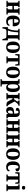

<svg xmlns="http://www.w3.org/2000/svg" viewBox="3358 -4164 1047 7802"><g transform="rotate(90 3881.0 -262.5)"><path d="M12 0H272V-51H265C241 -51 220 -56 220 -115V-244H361V-115C361 -56 340 -51 316 -51H308V0H569V-51H538C515 -51 496 -57 496 -115V-421C496 -478 515 -485 538 -485H569V-536H308V-485H316C340 -485 361 -478 361 -421V-305H220V-421C220 -478 241 -485 265 -485H272V-536H12V-485H43C65 -485 85 -478 85 -421V-115C85 -57 65 -51 43 -51H12Z M848 10C971 10 1026 -50 1026 -95C1026 -116 1015 -130 997 -139C975 -92 935 -60 876 -60C793 -60 755 -119 755 -257H1048V-302C1048 -461 967 -546 833 -546C693 -546 612 -455 612 -266C612 -83 696 10 848 10ZM905 -314H755C756 -434 782 -490 834 -490C885 -490 905 -434 905 -314Z M1081 162H1135L1145 102C1160 16 1185 0 1264 0H1436C1515 0 1540 16 1555 102L1566 162H1619V-60H1543V-424C1543 -474 1565 -486 1593 -486H1614V-536H1150V-486H1170C1205 -486 1221 -470 1221 -432C1221 -317 1194 -144 1141 -60H1081ZM1217 -60C1257 -133 1281 -262 1292 -477H1407V-60Z M1901 10C2048 10 2134 -83 2134 -268C2134 -456 2049 -546 1901 -546C1754 -546 1667 -453 1667 -268C1667 -80 1752 10 1901 10ZM1901 -46C1834 -46 1810 -120 1810 -268C1810 -417 1834 -490 1901 -490C1968 -490 1992 -417 1992 -268C1992 -120 1968 -46 1901 -46Z M2271 0H2550V-51H2520C2497 -51 2478 -56 2478 -113V-475H2538C2573 -475 2589 -460 2593 -401L2595 -362H2647L2639 -536H2182L2175 -362H2226L2229 -401C2233 -460 2249 -475 2284 -475H2343V-113C2343 -56 2324 -51 2302 -51H2271Z M2922 10C3069 10 3155 -83 3155 -268C3155 -456 3070 -546 2922 -546C2775 -546 2688 -453 2688 -268C2688 -80 2773 10 2922 10ZM2922 -46C2855 -46 2831 -120 2831 -268C2831 -417 2855 -490 2922 -490C2989 -490 3013 -417 3013 -268C3013 -120 2989 -46 2922 -46Z M3195 241H3496V190H3444C3422 190 3403 184 3403 127V68C3403 27 3399 -37 3397 -68H3402C3426 -16 3469 10 3538 10C3656 10 3720 -82 3720 -266C3720 -464 3655 -546 3537 -546C3465 -546 3421 -509 3396 -460H3392L3375 -536H3195V-485H3226C3248 -485 3267 -478 3267 -421V126C3267 184 3247 190 3226 190H3195ZM3495 -60C3435 -60 3403 -120 3403 -266C3403 -409 3436 -475 3495 -475C3553 -475 3581 -408 3581 -266C3581 -124 3554 -60 3495 -60Z M3762 0H4022V-51H4015C3991 -51 3970 -56 3970 -115V-244H4006L4084 -91C4126 -8 4161 0 4289 0H4297V-51H4292C4260 -51 4241 -78 4212 -132L4103 -335L4160 -411C4198 -469 4232 -488 4277 -488V-536H4061V-485C4088 -485 4104 -477 4104 -457C4104 -448 4103 -435 4087 -412L4006 -305H3970V-421C3970 -479 3991 -485 4015 -485H4022V-536H3762V-485H3793C3816 -485 3835 -478 3835 -421V-115C3835 -57 3816 -51 3793 -51H3762Z M4468 10C4535 10 4570 -13 4601 -72H4605L4624 0H4791V-51H4782C4748 -51 4733 -65 4733 -113V-376C4733 -501 4670 -546 4547 -546C4443 -546 4362 -515 4362 -449C4362 -401 4398 -381 4475 -381C4475 -454 4491 -490 4536 -490C4581 -490 4595 -452 4595 -374V-315L4526 -312C4400 -307 4327 -256 4327 -148C4327 -39 4387 10 4468 10ZM4523 -61C4489 -61 4469 -92 4469 -152C4469 -219 4493 -255 4562 -259L4595 -261V-189C4595 -109 4567 -61 4523 -61Z M4827 0H5087V-51H5080C5056 -51 5035 -56 5035 -115V-244H5176V-115C5176 -56 5155 -51 5131 -51H5123V0H5384V-51H5353C5330 -51 5311 -57 5311 -115V-421C5311 -478 5330 -485 5353 -485H5384V-536H5123V-485H5131C5155 -485 5176 -478 5176 -421V-305H5035V-421C5035 -478 5056 -485 5080 -485H5087V-536H4827V-485H4858C4880 -485 4900 -478 4900 -421V-115C4900 -57 4880 -51 4858 -51H4827Z M5408 0H5668V-51H5661C5637 -51 5616 -56 5616 -115V-244H5757V-115C5757 -56 5736 -51 5712 -51H5704V0H5965V-51H5934C5911 -51 5892 -57 5892 -115V-421C5892 -478 5911 -485 5934 -485H5965V-536H5704V-485H5712C5736 -485 5757 -478 5757 -421V-305H5616V-421C5616 -478 5637 -485 5661 -485H5668V-536H5408V-485H5439C5461 -485 5481 -478 5481 -421V-115C5481 -57 5461 -51 5439 -51H5408Z M6242 10C6389 10 6475 -83 6475 -268C6475 -456 6390 -546 6242 -546C6095 -546 6008 -453 6008 -268C6008 -80 6093 10 6242 10ZM6242 -46C6175 -46 6151 -120 6151 -268C6151 -417 6175 -490 6242 -490C6309 -490 6333 -417 6333 -268C6333 -120 6309 -46 6242 -46Z M6765 10C6886 10 6941 -49 6941 -95C6941 -116 6931 -130 6912 -138C6888 -88 6849 -60 6796 -60C6712 -60 6680 -132 6680 -268C6680 -440 6715 -490 6767 -490C6817 -490 6831 -438 6831 -368C6913 -368 6942 -395 6942 -442C6942 -502 6879 -546 6767 -546C6639 -546 6537 -475 6537 -267C6537 -66 6631 10 6765 10Z M7072 0H7351V-51H7321C7298 -51 7279 -56 7279 -113V-475H7339C7374 -475 7390 -460 7394 -401L7396 -362H7448L7440 -536H6983L6976 -362H7027L7030 -401C7034 -460 7050 -475 7085 -475H7144V-113C7144 -56 7125 -51 7103 -51H7072Z M7608 -630C7650 -630 7686 -651 7686 -698C7686 -746 7650 -766 7608 -766C7565 -766 7532 -746 7532 -698C7532 -651 7565 -630 7608 -630ZM7473 0H7747V-51H7719C7696 -51 7678 -57 7678 -114V-536H7470V-485H7501C7523 -485 7543 -478 7543 -421V-116C7543 -57 7523 -51 7501 -51H7473Z"/></g></svg>

Font: Noto Serif Condensed
Style: Bold
Weight: 700
Width: 3
Designer: Monotype Design Team
Foundry: Monotype Imaging Inc.
Version: Version 2.015